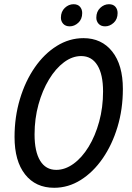

<svg xmlns="http://www.w3.org/2000/svg" viewBox="-20 -881 625 911"><path d="M49 -231Q49 -326 74.5 -411Q100 -496 145 -561Q190 -626 249.5 -663Q309 -700 376 -700Q462 -700 512.5 -636.5Q563 -573 563 -459Q563 -363 537.5 -278.5Q512 -194 467 -129Q422 -64 363 -27Q304 10 237 10Q149 10 99 -53.5Q49 -117 49 -231ZM144 -243Q144 -162 170.5 -118.5Q197 -75 247 -75Q289 -75 329 -104Q369 -133 400.5 -184.5Q432 -236 450.5 -303.5Q469 -371 469 -447Q469 -528 442 -571.5Q415 -615 365 -615Q323 -615 283.5 -585.5Q244 -556 212.5 -504Q181 -452 162.5 -385Q144 -318 144 -243ZM269 -797Q269 -826 287.5 -843.5Q306 -861 329 -861Q349 -861 359.5 -849Q370 -837 370 -819Q370 -790 351.5 -773Q333 -756 311 -756Q291 -756 280 -768Q269 -780 269 -797ZM437 -797Q437 -826 455.5 -843.5Q474 -861 497 -861Q517 -861 527.5 -849Q538 -837 538 -819Q538 -790 519.5 -773Q501 -756 479 -756Q459 -756 448 -768Q437 -780 437 -797Z"/></svg>

Font: Radio Canada Condensed
Style: Italic
Weight: 400
Width: 3
Italic angle: -12°
Designer: Charles Daoud, Etienne Aubert Bonn, Alexandre Saumier Demers, Jacques Le Bailly
Foundry: Radio-Canada
Version: Version 2.104; ttfautohint (v1.8.4.7-5d5b);gftools[0.9.28.de